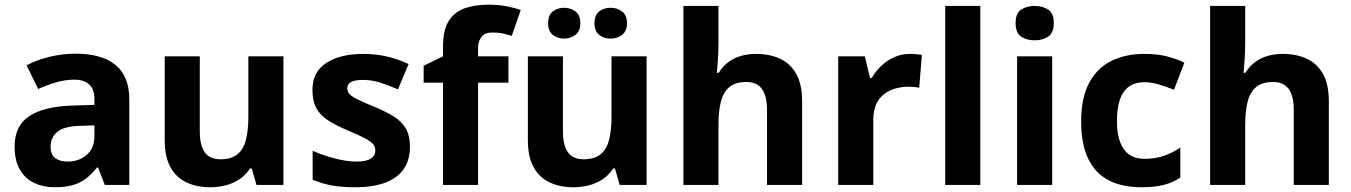

<svg xmlns="http://www.w3.org/2000/svg" viewBox="-20 -785 5736 815"><path d="M301.8 -557.1Q411.6 -557.1 470.2 -509.3Q528.8 -461.4 528.8 -363.8V0H424.8L396 -74.2H392.1Q368.7 -44.9 344.2 -26.4Q319.8 -7.8 288.1 1Q256.3 9.8 210.9 9.8Q162.6 9.8 124.3 -8.8Q85.9 -27.3 64 -65.7Q42 -104 42 -163.1Q42 -250 103 -291.3Q164.1 -332.5 286.1 -336.9L380.9 -339.8V-363.8Q380.9 -406.7 358.4 -426.8Q335.9 -446.8 295.9 -446.8Q256.3 -446.8 218.3 -435.5Q180.2 -424.3 142.1 -407.2L92.8 -507.8Q136.2 -530.8 190.2 -543.9Q244.1 -557.1 301.8 -557.1ZM380.9 -252.9 323.2 -251Q251 -249 222.9 -225.1Q194.8 -201.2 194.8 -162.1Q194.8 -127.9 214.8 -113.5Q234.9 -99.1 267.1 -99.1Q314.9 -99.1 347.9 -127.4Q380.9 -155.8 380.9 -208Z M1183.1 -545.9V0H1068.8L1048.8 -69.8H1041Q1023.4 -42 997.1 -24.4Q970.7 -6.8 939 1.5Q907.2 9.8 873 9.8Q814.5 9.8 771 -11Q727.5 -31.7 703.4 -75.7Q679.2 -119.6 679.2 -189.9V-545.9H828.1V-227.1Q828.1 -168.5 849.1 -138.7Q870.1 -108.9 916 -108.9Q961.4 -108.9 987.3 -129.6Q1013.2 -150.4 1023.7 -190.7Q1034.2 -231 1034.2 -289.1V-545.9Z M1720.2 -162.1Q1720.2 -106.4 1694.1 -68.1Q1668 -29.8 1616.2 -10Q1564.5 9.8 1487.3 9.8Q1430.2 9.8 1389.4 2.4Q1348.6 -4.9 1307.1 -22V-145Q1351.6 -125 1402.6 -112.1Q1453.6 -99.1 1492.2 -99.1Q1535.6 -99.1 1554.4 -112.1Q1573.2 -125 1573.2 -146Q1573.2 -159.7 1565.7 -170.7Q1558.1 -181.6 1533.2 -195.6Q1508.3 -209.5 1455.1 -231.9Q1403.8 -253.4 1370.8 -275.4Q1337.9 -297.4 1322 -327.4Q1306.2 -357.4 1306.2 -403.8Q1306.2 -479.5 1365 -517.8Q1423.8 -556.2 1522.5 -556.2Q1573.2 -556.2 1619.4 -545.9Q1665.5 -535.6 1714.4 -513.2L1669.4 -405.8Q1628.9 -423.3 1593 -434.6Q1557.1 -445.8 1520 -445.8Q1487.3 -445.8 1470.7 -437Q1454.1 -428.2 1454.1 -410.2Q1454.1 -397 1462.6 -386.7Q1471.2 -376.5 1495.8 -364Q1520.5 -351.6 1568.4 -332Q1614.7 -313 1648.9 -292.2Q1683.1 -271.5 1701.7 -241Q1720.2 -210.4 1720.2 -162.1Z M2138.2 -434.1H2009.3V0H1860.4V-434.1H1778.3V-505.9L1860.4 -545.9V-585.9Q1860.4 -655.8 1884 -694.6Q1907.7 -733.4 1950.9 -749.3Q1994.1 -765.1 2053.2 -765.1Q2096.7 -765.1 2132.3 -758.1Q2168 -751 2190.4 -742.2L2152.3 -632.8Q2135.3 -638.2 2115.2 -642.6Q2095.2 -647 2069.3 -647Q2038.1 -647 2023.7 -628.2Q2009.3 -609.4 2009.3 -580.1V-545.9H2138.2Z M2724.6 -545.9V0H2610.4L2590.3 -69.8H2582.5Q2564.9 -42 2538.6 -24.4Q2512.2 -6.8 2480.5 1.5Q2448.7 9.8 2414.6 9.8Q2356 9.8 2312.5 -11Q2269 -31.7 2244.9 -75.7Q2220.7 -119.6 2220.7 -189.9V-545.9H2369.6V-227.1Q2369.6 -168.5 2390.6 -138.7Q2411.6 -108.9 2457.5 -108.9Q2502.9 -108.9 2528.8 -129.6Q2554.7 -150.4 2565.2 -190.7Q2575.7 -231 2575.7 -289.1V-545.9ZM2306.6 -686Q2306.6 -720.7 2326.4 -736.3Q2346.2 -752 2374.5 -752Q2402.3 -752 2422.9 -736.3Q2443.4 -720.7 2443.4 -686Q2443.4 -653.3 2422.9 -637.2Q2402.3 -621.1 2374.5 -621.1Q2346.2 -621.1 2326.4 -637.2Q2306.6 -653.3 2306.6 -686ZM2503.4 -686Q2503.4 -720.7 2523.2 -736.3Q2543 -752 2572.3 -752Q2600.1 -752 2620.8 -736.3Q2641.6 -720.7 2641.6 -686Q2641.6 -653.3 2620.8 -637.2Q2600.1 -621.1 2572.3 -621.1Q2543 -621.1 2523.2 -637.2Q2503.4 -653.3 2503.4 -686Z M3029.8 -759.8V-605Q3029.8 -564.5 3027.1 -527.8Q3024.4 -491.2 3022.9 -476.1H3030.8Q3048.3 -504.4 3072.5 -522Q3096.7 -539.6 3126 -547.9Q3155.3 -556.2 3189 -556.2Q3248 -556.2 3292 -535.4Q3335.9 -514.6 3360.4 -470.5Q3384.8 -426.3 3384.8 -356V0H3235.8V-318.8Q3235.8 -377.4 3214.4 -407.2Q3192.9 -437 3147.9 -437Q3103 -437 3077.1 -416.3Q3051.3 -395.5 3040.5 -355.2Q3029.8 -314.9 3029.8 -256.8V0H2880.9V-759.8Z M3842.8 -556.2Q3854 -556.2 3868.9 -554.9Q3883.8 -553.7 3893.1 -551.8L3881.8 -412.1Q3874.5 -414.6 3861.1 -415.8Q3847.7 -417 3837.9 -417Q3809.1 -417 3782 -409.7Q3754.9 -402.3 3733.4 -386Q3711.9 -369.6 3699.5 -343Q3687 -316.4 3687 -277.8V0H3538.1V-545.9H3650.9L3672.9 -454.1H3680.2Q3696.3 -481.9 3720.5 -505.1Q3744.6 -528.3 3775.6 -542.2Q3806.6 -556.2 3842.8 -556.2Z M4141.1 0H3992.2V-759.8H4141.1Z M4446.3 -545.9V0H4297.4V-545.9ZM4372.1 -759.8Q4405.3 -759.8 4429.2 -744.4Q4453.1 -729 4453.1 -687Q4453.1 -645.5 4429.2 -629.6Q4405.3 -613.8 4372.1 -613.8Q4338.4 -613.8 4314.7 -629.6Q4291 -645.5 4291 -687Q4291 -729 4314.7 -744.4Q4338.4 -759.8 4372.1 -759.8Z M4824.2 9.8Q4743.2 9.8 4686 -19.8Q4628.9 -49.3 4599.1 -111.3Q4569.3 -173.3 4569.3 -270Q4569.3 -370.1 4603.3 -433.3Q4637.2 -496.6 4697.5 -526.4Q4757.8 -556.2 4837.4 -556.2Q4894 -556.2 4935.3 -545.2Q4976.6 -534.2 5007.3 -519L4963.4 -403.8Q4928.2 -418 4897.9 -427Q4867.7 -436 4837.4 -436Q4798.3 -436 4772.5 -417.7Q4746.6 -399.4 4733.9 -362.8Q4721.2 -326.2 4721.2 -271Q4721.2 -216.8 4734.9 -181.2Q4748.5 -145.5 4774.4 -128.2Q4800.3 -110.8 4837.4 -110.8Q4883.8 -110.8 4919.9 -123.3Q4956.1 -135.7 4990.2 -158.2V-30.8Q4956.1 -9.3 4918.7 0.2Q4881.3 9.8 4824.2 9.8Z M5265.6 -759.8V-605Q5265.6 -564.5 5262.9 -527.8Q5260.3 -491.2 5258.8 -476.1H5266.6Q5284.2 -504.4 5308.3 -522Q5332.5 -539.6 5361.8 -547.9Q5391.1 -556.2 5424.8 -556.2Q5483.9 -556.2 5527.8 -535.4Q5571.8 -514.6 5596.2 -470.5Q5620.6 -426.3 5620.6 -356V0H5471.7V-318.8Q5471.7 -377.4 5450.2 -407.2Q5428.7 -437 5383.8 -437Q5338.9 -437 5313 -416.3Q5287.1 -395.5 5276.4 -355.2Q5265.6 -314.9 5265.6 -256.8V0H5116.7V-759.8Z"/></svg>

Font: Wonky
Style: Regular
Weight: 400
Designer: Monotype Design Team
Foundry: Monotype Imaging Inc.
Version: Version 3.000